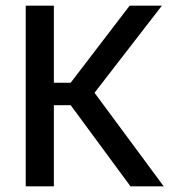

<svg xmlns="http://www.w3.org/2000/svg" viewBox="-20 -659 614 679"><path d="M441.5 0 230 -287H163.5V-366.5H230L438.5 -639H552.5L305.5 -319.5L305 -343.5L559 0ZM71 0V-639H170.5V0Z"/></svg>

Font: Anek Tamil Medium Medium
Style: Regular
Weight: 500
Version: Version 1.003